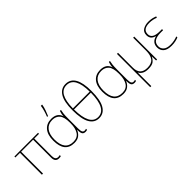

<svg xmlns="http://www.w3.org/2000/svg" viewBox="85 -1850 3133 3133"><g transform="rotate(-45 1652.0 -283.5)"><path d="M512 -15Q448 -15 448 -100V-505H558V-528H98L12 -527V-505H119V0H145V-505H422V-92Q422 10 508 10Q532 10 552 4V-21Q545 -19 536 -17Q527 -15 512 -15Z M863 10Q938 10 981 -26Q1024 -62 1042 -111H1044Q1044 -46 1060 -18Q1076 10 1120 10Q1142 10 1158 3V-21Q1142 -15 1121 -15Q1095 -15 1082.5 -37Q1070 -59 1070 -119V-348Q1070 -416 1074.5 -455.5Q1079 -495 1087 -528H1063Q1056 -506 1049.5 -480Q1043 -454 1044 -427H1042Q1007 -538 870 -538Q764 -538 703.5 -466.5Q643 -395 643 -262Q643 10 863 10ZM863 -15Q670 -15 670 -262Q670 -382 722.5 -447.5Q775 -513 870 -513Q953 -513 998.5 -459.5Q1044 -406 1044 -281V-258Q1044 -148 1001 -81.5Q958 -15 863 -15ZM848 -606H867Q884 -644 903.5 -698Q923 -752 930 -798V-807H902Q896 -759 880 -705Q864 -651 848 -613Z M1658 -394Q1658 -775 1437 -775Q1331 -775 1273 -680.5Q1215 -586 1215 -392Q1215 -185 1272 -87.5Q1329 10 1435 10Q1542 10 1600 -88Q1658 -186 1658 -394ZM1437 -750Q1627 -750 1630 -407H1242Q1246 -750 1437 -750ZM1435 -15Q1246 -15 1242 -382H1631Q1627 -15 1435 -15Z M1993 10Q2068 10 2111 -26Q2154 -62 2172 -111H2174Q2174 -46 2190 -18Q2206 10 2250 10Q2272 10 2288 3V-21Q2272 -15 2251 -15Q2225 -15 2212.5 -37Q2200 -59 2200 -119V-348Q2200 -416 2204.5 -455.5Q2209 -495 2217 -528H2193Q2186 -506 2179.5 -480Q2173 -454 2174 -427H2172Q2137 -538 2000 -538Q1894 -538 1833.5 -466.5Q1773 -395 1773 -262Q1773 10 1993 10ZM1993 -15Q1800 -15 1800 -262Q1800 -382 1852.5 -447.5Q1905 -513 2000 -513Q2083 -513 2128.5 -459.5Q2174 -406 2174 -281V-258Q2174 -148 2131 -81.5Q2088 -15 1993 -15Z M2404 -71H2406Q2424 -34 2464.5 -12Q2505 10 2571 10Q2656 10 2693.5 -21Q2731 -52 2750 -94H2752L2755 0H2778V-528H2753V-227Q2753 -126 2712 -70.5Q2671 -15 2571 -15Q2404 -15 2404 -185V-528H2379V240H2404Z M3185 -294H3131Q2961 -294 2961 -401Q2961 -513 3112 -513Q3152 -513 3189.5 -505Q3227 -497 3256 -484L3265 -508Q3229 -522 3194.5 -530Q3160 -538 3111 -538Q3042 -538 2988 -507Q2934 -476 2934 -401Q2934 -360 2955 -330Q2976 -300 3033 -283V-281Q2916 -252 2916 -138Q2916 -72 2962.5 -31Q3009 10 3107 10Q3157 10 3198.5 0.5Q3240 -9 3266 -20V-45Q3229 -31 3190.5 -23Q3152 -15 3107 -15Q3022 -15 2982.5 -50.5Q2943 -86 2943 -138Q2943 -207 2991 -238Q3039 -269 3125 -269H3185Z"/></g></svg>

Font: Noto Sans UI Thin
Style: Regular
Weight: 250
Designer: Monotype Design Team
Foundry: Monotype Imaging Inc.
Version: Version 1.901